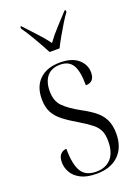

<svg xmlns="http://www.w3.org/2000/svg" viewBox="-147 -831 662 906"><g transform="rotate(-20 183.5 -378.0)"><path d="M177 10Q128 10 98 -5.5Q68 -21 54 -45.5Q40 -70 40 -96Q40 -125 53 -137.5Q66 -150 82 -150Q82 -73 103.5 -36.5Q125 0 179 0Q226 0 253 -29.5Q280 -59 280 -117Q280 -148 271 -168.5Q262 -189 240.5 -206.5Q219 -224 182 -246Q139 -271 110.5 -293Q82 -315 67.5 -342Q53 -369 53 -410Q53 -473 90 -508Q127 -543 192 -543Q252 -543 283.5 -515.5Q315 -488 315 -449Q315 -400 271 -400Q271 -471 252 -502Q233 -533 190 -533Q146 -533 123.5 -506Q101 -479 101 -432Q101 -383 127.5 -355.5Q154 -328 210 -297Q246 -278 272.5 -257.5Q299 -237 313.5 -208.5Q328 -180 328 -137Q328 -68 288 -29Q248 10 177 10ZM164 -606Q146 -640 121 -683.5Q96 -727 75 -756V-766H80Q108 -735 137 -704.5Q166 -674 189 -642Q212 -674 240.5 -704.5Q269 -735 297 -766H303V-756Q288 -736 272 -709.5Q256 -683 240.5 -656Q225 -629 214 -606Z"/></g></svg>

Font: Noto Serif Display Condensed Light
Style: Regular
Weight: 300
Width: 3
Designer: Monotype Design Team
Foundry: Monotype Imaging Inc.
Version: Version 2.009